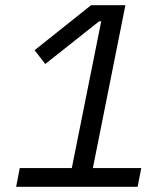

<svg xmlns="http://www.w3.org/2000/svg" viewBox="-20 -718 640 738"><path d="M509 0H42L56 -72H256L369 -636H361L154 -472L113 -525L330 -698H462L337 -72H523Z"/></svg>

Font: IBM Plex Sans
Style: Italic
Weight: 400
Italic angle: -11.31°
Designer: Mike Abbink, Paul van der Laan, Pieter van Rosmalen
Foundry: Bold Monday
Version: Version 3.201